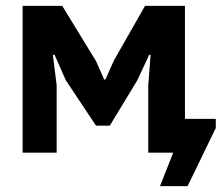

<svg xmlns="http://www.w3.org/2000/svg" viewBox="-20 -520 755 654"><path d="M485 -229 493 -333H488L448 -247L354 -92H307L204 -247L166 -333H160L173 -230V0H57V-500H192L307 -312L335 -249H339L368 -314L474 -500H610V-115H715V-84L619 114H525L570 0H485Z"/></svg>

Font: PT Sans
Style: Bold
Weight: 700
Version: Version 2.003W OFL; ttfautohint (v1.6)